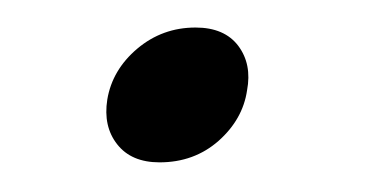

<svg xmlns="http://www.w3.org/2000/svg" viewBox="-20 -312 263 136"><path d="M93 -197Q73 -197 63 -209.8Q53 -222.5 56 -241.5Q59.5 -262.5 77.2 -277.5Q95 -292.5 118.5 -292.5Q139 -292.5 148.8 -279.5Q158.5 -266.5 155 -248Q152 -227.5 134.8 -212.2Q117.5 -197 93 -197Z"/></svg>

Font: Fraunces 72pt Light
Style: Italic
Weight: 300
Italic angle: -16°
Version: Version 1.000;[b76b70a41]